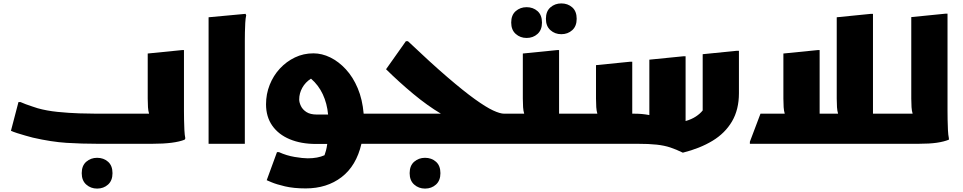

<svg xmlns="http://www.w3.org/2000/svg" viewBox="-20 -841 5634 1123"><path d="M88 -244H100Q111 -239 130.5 -231.5Q150 -224 169.5 -218Q189 -212 200 -208Q253 -193 317.5 -186.5Q382 -180 443.5 -178Q505 -176 548 -176H852Q847 -192 845.5 -214Q844 -236 844 -264V-528L1044 -548H1056V-192Q1056 -172 1056.5 -141Q1057 -110 1058.5 -80Q1060 -50 1064 -32L1060 -24Q1000 0 872 0H548Q458 0 369.5 -5.5Q281 -11 172 -36Q153 -41 128 -48Q103 -55 80 -62.5Q57 -70 44 -76ZM458 172Q458 128 484.5 105Q511 82 548 82Q586 82 612 105Q638 128 638 172Q638 215 612 238.5Q586 262 548 262Q511 262 484.5 238.5Q458 215 458 172Z M1200 -740 1416 -760 1420 -752Q1416 -734 1414.5 -707Q1413 -680 1412.5 -652Q1412 -624 1412 -604V0H1200Z M1536 -231Q1536 -291 1557.5 -345Q1579 -399 1617 -440Q1655 -481 1705 -505Q1755 -529 1813 -529Q1863 -529 1912 -505Q1961 -481 2003 -435.5Q2045 -390 2072.5 -324.5Q2100 -259 2107 -176H2174V-20L2154 0H2094Q2064 129 1978 195Q1892 261 1768 261Q1698 261 1647 249Q1596 237 1568 225Q1540 213 1540 213L1600 49H1612Q1656 69 1703.5 77Q1751 85 1780 85Q1838 85 1878 67Q1882 56 1886.5 40Q1891 24 1894 1H1828Q1741 1 1675 -26.5Q1609 -54 1572.5 -106Q1536 -158 1536 -231ZM1834 -171H1899Q1893 -236 1868 -289.5Q1843 -343 1799 -381Q1766 -360 1748 -327.5Q1730 -295 1730 -259Q1730 -242 1740 -221Q1750 -200 1772.5 -185.5Q1795 -171 1834 -171Z M2134 0V-156L2154 -176H2559Q2480 -223 2397 -292Q2314 -361 2238 -436L2354 -600H2366Q2500 -473 2596 -390.5Q2692 -308 2757.5 -261Q2823 -214 2864 -195Q2905 -176 2929 -176H2958V-20L2938 0ZM2376 172Q2376 128 2402.5 105Q2429 82 2466 82Q2504 82 2530 105Q2556 128 2556 172Q2556 215 2530 238.5Q2504 262 2466 262Q2429 262 2402.5 238.5Q2376 215 2376 172Z M2938 -176H3046Q3041 -192 3039.5 -214Q3038 -236 3038 -264V-528L3238 -548H3250V-176H3370V-20L3350 0H2918V-156ZM3263 -641Q3226 -641 3199.5 -664.5Q3173 -688 3173 -731Q3173 -775 3199.5 -798Q3226 -821 3263 -821Q3301 -821 3327 -798Q3353 -775 3353 -731Q3353 -688 3327 -664.5Q3301 -641 3263 -641ZM3060 -619Q3023 -619 2996.5 -642.5Q2970 -666 2970 -709Q2970 -753 2996.5 -776Q3023 -799 3060 -799Q3098 -799 3124 -776Q3150 -753 3150 -709Q3150 -666 3124 -642.5Q3098 -619 3060 -619Z M3974 52Q3935 33 3900.5 21.5Q3866 10 3821 5Q3776 0 3706 0H3350V-156L3370 -176H3474Q3469 -192 3467.5 -214Q3466 -236 3466 -264V-460L3666 -480H3678V-176H3694Q3736 -176 3778 -168V-492L3978 -512H3990V-133Q4025 -143 4050 -159.5Q4075 -176 4090 -195V-524L4290 -544H4302V-296Q4302 -200 4261.5 -131Q4221 -62 4147.5 -17.5Q4074 27 3974 52Z M5214 -20 5194 0H4366V-12L4428 -176H4570Q4565 -192 4563.5 -214Q4562 -236 4562 -264V-528L4762 -548H4774V-176H4882Q4877 -192 4875.5 -214Q4874 -236 4874 -264V-740L5074 -760H5086V-176H5214Z M5194 0V-156L5214 -176H5318Q5313 -192 5311.5 -214Q5310 -236 5310 -264V-741L5510 -761H5522V-192Q5522 -172 5522.5 -141Q5523 -110 5524.5 -80Q5526 -50 5530 -32V-24Q5500 -12 5458.5 -6Q5417 0 5354 0Z"/></svg>

Font: Kufam Black
Style: Regular
Weight: 900
Designer: Wael Morcos, Artur Schmal
Foundry: Original Type
Version: Version 1.301; ttfautohint (v1.8.3)